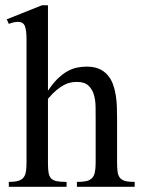

<svg xmlns="http://www.w3.org/2000/svg" viewBox="-20 -715 540 735"><path d="M274.4 0V-18.6Q295.9 -18.6 309.6 -21.5Q323.2 -24.4 331.5 -32.5Q339.8 -40.5 343 -54.9Q346.2 -69.3 346.2 -91.8V-258.8Q346.2 -280.8 345.9 -305.7Q345.7 -330.6 339.6 -351.8Q333.5 -373 318.6 -387.2Q303.7 -401.4 274.4 -401.4Q263.2 -401.4 251.2 -399.2Q239.3 -397 225.8 -390.1Q212.4 -383.3 197 -370.6Q181.6 -357.9 163.6 -336.9V-91.8Q163.6 -69.3 165.8 -54.9Q168 -40.5 175.3 -32.5Q182.6 -24.4 196.8 -21.5Q210.9 -18.6 234.9 -18.6V0H13.7V-18.6Q35.6 -18.6 49.1 -22.5Q62.5 -26.4 69.6 -34.9Q76.7 -43.5 79.1 -57.4Q81.5 -71.3 81.5 -91.8V-564Q81.5 -599.1 75.2 -615.2Q68.8 -631.3 48.8 -631.3Q42.5 -631.3 33.4 -629.6Q24.4 -627.9 13.7 -623.5L5.9 -641.1L140.6 -694.8H163.6V-367.7Q183.1 -397 202.1 -415Q221.2 -433.1 239.7 -443.1Q258.3 -453.1 276.4 -456.5Q294.4 -460 312 -460Q340.3 -460 359.9 -451.2Q379.4 -442.4 392.3 -427.2Q405.3 -412.1 412.6 -392.1Q419.9 -372.1 423.3 -349.9Q426.8 -327.6 427.5 -304.2Q428.2 -280.8 428.2 -258.8V-91.8Q428.2 -70.3 430.4 -56.2Q432.6 -42 439.7 -33.7Q446.8 -25.4 460 -22Q473.1 -18.6 495.6 -18.6V0Z"/></svg>

Font: Doulos SIL Afr
Style: Regular
Weight: 400
Designer: Walt Agee, Victor Gaultney, Peter Martin, Debbi Hosken, Becca Hirsbrunner
Foundry: SIL International
Version: Version 5.000